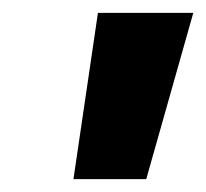

<svg xmlns="http://www.w3.org/2000/svg" viewBox="-20 -734 320 298"><path d="M94 -456 132 -714H280L207 -456Z"/></svg>

Font: Noto Sans Condensed ExtraBold
Style: Italic
Weight: 800
Width: 3
Italic angle: -12°
Designer: Monotype Design Team
Foundry: Monotype Imaging Inc.
Version: Version 2.013; ttfautohint (v1.8.4.7-5d5b)